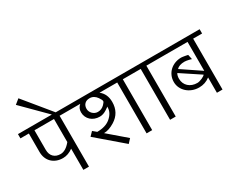

<svg xmlns="http://www.w3.org/2000/svg" viewBox="-131 -1543 2524 2070"><g transform="rotate(-30 1131.0 -508.5)"><path d="M599.1 -633.3H487.8V0H418V-263.7Q357.4 -219.2 293.5 -219.2Q250.5 -219.2 215.8 -232.7Q181.2 -246.1 156.5 -270.3Q131.8 -294.4 118.4 -328.4Q105 -362.3 105 -403.8V-633.3H0V-686.5H599.1ZM418 -346.2V-633.3H174.8V-391.1Q174.8 -333.5 206.3 -301.8Q237.8 -270 292 -270Q356.4 -270 418 -346.2Z M474.1 -681.2H427.2L138.2 -970.7L197.3 -1018.6Z M1386.7 -633.3H1274.9V0H1205.1V-633.3H984.4Q1054.2 -579.6 1054.2 -479Q1054.2 -345.2 942.9 -276.4Q870.1 -231.4 809.1 -231.4L1025.9 -45.4L981.4 2.9L663.1 -270L708.5 -316.9L752.9 -279.8Q858.4 -279.8 918 -330.6Q981.9 -385.7 981.9 -451.7V-460.9Q981.4 -461.4 981.4 -462.9V-463.4V-461.9Q981.4 -458.5 946.3 -436Q903.3 -407.7 860.4 -407.7Q827.1 -407.7 798.8 -418.2Q770.5 -428.7 750 -447.5Q729.5 -466.3 717.8 -492.2Q706.1 -518.1 706.1 -549.3Q706.1 -600.6 744.6 -633.3H587.4V-686.5H1386.7ZM974.1 -535.2Q974.1 -551.3 949.7 -585.9Q914.6 -635.7 861.3 -635.7Q821.3 -635.7 798.8 -612.8Q776.4 -589.8 776.4 -551.8Q776.4 -534.2 783.7 -517.8Q791 -501.5 803.5 -489.3Q815.9 -477.1 832.3 -469.7Q848.6 -462.4 867.2 -462.4Q914.6 -462.4 949.2 -497.6Q974.1 -522.9 974.1 -535.2Z M1679.2 -633.3H1567.9V0H1497.6V-633.3H1378.9V-686.5H1679.2Z M2261.7 -633.3H2150.4V0H2080.6V-190.4Q2021.5 -144.5 1945.3 -144.5Q1901.9 -144.5 1863.8 -158.9Q1825.7 -173.3 1797.4 -198.5Q1769 -223.6 1752.4 -258.1Q1735.8 -292.5 1735.8 -332Q1735.8 -373 1751.2 -408Q1766.6 -442.9 1793.5 -468Q1820.3 -493.2 1857.2 -507.3Q1894 -521.5 1936.5 -521.5Q1943.4 -521.5 1956.8 -519.5Q1970.2 -517.6 1983.4 -515.1Q1996.6 -512.7 2006.6 -510.5Q2016.6 -508.3 2016.6 -507.8L2029.3 -448.2Q2029.3 -448.7 2020.3 -451.4Q2011.2 -454.1 1998.3 -457.3Q1985.4 -460.4 1970.7 -462.9Q1956.1 -465.3 1945.3 -465.3Q1876.5 -465.3 1845.7 -431.2L2080.6 -272.9V-633.3H1662.6V-686.5H2261.7ZM2053.7 -241.2 1816.9 -397.9Q1801.8 -372.6 1801.8 -335Q1801.8 -303.7 1813 -278.3Q1824.2 -252.9 1844 -234.9Q1863.8 -216.8 1891.4 -206.8Q1918.9 -196.8 1951.7 -196.8Q1965.3 -196.8 1982.2 -201.7Q1999 -206.5 2014.2 -213.4Q2029.3 -220.2 2040.3 -227.8Q2051.3 -235.4 2053.7 -241.2Z"/></g></svg>

Font: SakalBharati
Style: Regular
Weight: 400
Designer: CDAC GIST
Foundry: CDAC
Version: 13.02